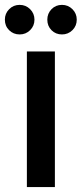

<svg xmlns="http://www.w3.org/2000/svg" viewBox="-34 -760 332 780"><path d="M75.2 0V-550.8H189V0ZM45.9 -620.1Q20.5 -620.1 3.2 -637.2Q-14.2 -654.3 -14.2 -680.2Q-14.2 -705.1 3.2 -722.7Q20.5 -740.2 45.9 -740.2Q70.8 -740.2 88.4 -722.7Q106 -705.1 106 -680.2Q106 -654.8 88.4 -637.5Q70.8 -620.1 45.9 -620.1ZM217.8 -620.1Q192.4 -620.1 175.3 -637.2Q158.2 -654.3 158.2 -680.2Q158.2 -705.1 175.3 -722.7Q192.4 -740.2 217.8 -740.2Q242.7 -740.2 260.3 -722.7Q277.8 -705.1 277.8 -680.2Q277.8 -654.8 260.3 -637.5Q242.7 -620.1 217.8 -620.1Z"/></svg>

Font: SVN-Poppins Medium
Style: Regular
Weight: 500
Designer: Ninad Kale (Devanagari), Jonny Pinhorn (Latin)
Foundry: Indian Type Foundry
Version: Version 3.002 2017